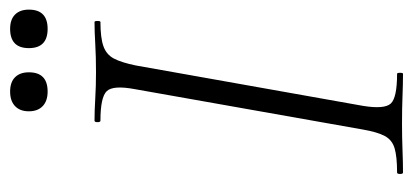

<svg xmlns="http://www.w3.org/2000/svg" viewBox="-244 -592 836 389"><g transform="rotate(-90 174.5 -398.0)"><path d="M19 0Q16 0 16 -6Q16 -12 19 -12Q51 -12 68 -17Q85 -22 93 -37Q101 -52 106 -81L188 -544Q196 -587 184 -600Q172 -613 124 -613Q121 -613 121 -619Q121 -625 124 -625Q144 -625 169 -623.5Q194 -622 222 -622Q254 -622 279.5 -623.5Q305 -625 324 -625Q326 -625 326 -619Q326 -613 324 -613Q292 -613 275 -607Q258 -601 250 -586Q242 -571 236 -542L154 -81Q147 -38 158.5 -25Q170 -12 219 -12Q221 -12 221 -6Q221 0 219 0Q199 0 174 -1Q149 -2 118 -2Q90 -2 64.5 -1Q39 0 19 0ZM183 -720Q164 -720 153.5 -730Q143 -740 143 -758Q143 -776 153.5 -786Q164 -796 183 -796Q202 -796 212 -786Q222 -776 222 -758Q222 -720 183 -720ZM310 -720Q271 -720 271 -758Q271 -796 310 -796Q329 -796 339 -786Q349 -776 349 -758Q349 -720 310 -720Z"/></g></svg>

Font: Cormorant Infant Light
Style: Italic
Weight: 300
Italic angle: -10°
Designer: Christian Thalmann (Catharsis Fonts)
Foundry: Catharsis Fonts
Version: Version 4.001